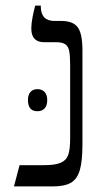

<svg xmlns="http://www.w3.org/2000/svg" viewBox="-20 -667 384 687"><path d="M50 -76H137Q177 -76 197 -84.5Q217 -93 224 -112.5Q231 -132 231 -171V-434Q231 -468 227.5 -485Q224 -502 213 -509Q202 -516 180 -516H138Q92 -516 92 -565Q92 -582 96.5 -605.5Q101 -629 106 -647H126V-644Q126 -592 175 -592H200Q241 -592 258 -569.5Q275 -547 275 -486V-152Q275 -90 265.5 -58Q256 -26 233.5 -13Q211 0 169 0H30ZM114 -348Q130 -348 139.5 -338Q149 -328 149 -309Q149 -289 139.5 -279Q130 -269 114 -269Q80 -269 80 -309Q80 -328 89 -338Q98 -348 114 -348Z"/></svg>

Font: Noto Serif Hebrew Light
Style: Regular
Weight: 300
Designer: Monotype Design Team
Foundry: Monotype Imaging Inc.
Version: Version 1.000